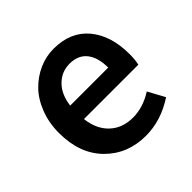

<svg xmlns="http://www.w3.org/2000/svg" viewBox="-136 -635 779 779"><g transform="rotate(-45 253.5 -245.5)"><path d="M283.2 12.2Q178.2 12.2 109.6 -57.1Q41 -126.5 41 -245.1Q41 -303.2 60.1 -352.5Q79.1 -401.9 110.8 -434.3Q142.6 -466.8 183.1 -484.9Q223.6 -502.9 267.1 -502.9Q364.3 -502.9 417.2 -439.2Q470.2 -375.5 470.2 -270Q470.2 -236.3 464.8 -213.9H152.8Q160.2 -149.4 199 -113.3Q237.8 -77.1 297.9 -77.1Q356 -77.1 412.1 -112.8L451.2 -41Q370.1 12.2 283.2 12.2ZM151.9 -292H370.1Q370.1 -350.1 344.7 -382.1Q319.3 -414.1 270 -414.1Q224.6 -414.1 191.9 -381.8Q159.2 -349.6 151.9 -292Z"/></g></svg>

Font: Toshiba Sans Medium
Style: Regular
Weight: 500
Designer: Paul D. Hunt
Foundry: Toshiba Corporation
Version: Version 2.020;PS 2.0;hotconv 1.0.86;makeotf.lib2.5.63406